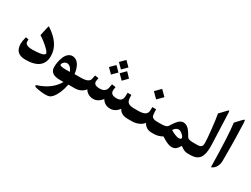

<svg xmlns="http://www.w3.org/2000/svg" viewBox="-73 -1530 3350 2558"><g transform="rotate(30 1602.5 -251.0)"><path d="M473.1 -212.9C473.1 -337.4 400.9 -446.3 255.9 -539.6C250.5 -543.5 246.6 -539.6 244.1 -527.3L212.9 -385.3C231.9 -374 255.9 -357.4 284.2 -335.9C312 -314.5 338.9 -291 363.8 -266.1C388.7 -240.7 400.9 -221.7 400.9 -209C400.9 -191.4 372.6 -177.7 331.1 -171.9C289.6 -166 252 -163.6 214.4 -163.6C139.6 -163.6 102.5 -183.6 102.5 -224.1C102.5 -231 103 -241.2 104.5 -254.9L59.6 -264.2C47.4 -217.3 41 -182.1 41 -159.2C41 -53.2 91.8 -1 201.7 -1C382.8 -1 473.1 -71.8 473.1 -212.9Z M925.3 0C937.5 0 939.9 -14.6 939.9 -55.7V-106C939.9 -147.5 937.5 -162.6 925.3 -162.6H865.7C861.3 -210.9 848.1 -255.4 825.7 -293.9C803.2 -332.5 766.1 -357.4 721.7 -357.4C676.3 -357.4 637.2 -321.8 615.7 -271.5C594.2 -221.2 582.5 -163.6 582.5 -110.8C582.5 -34.2 632.8 2.4 736.3 2.4H791C733.9 101.6 640.6 172.4 511.7 214.8C498.5 218.8 488.8 227.1 488.8 231C489.3 242.2 510.3 251 553.2 258.3C595.7 265.6 630.9 269 659.7 269C689.9 269 712.4 266.1 726.6 260.3C740.7 253.9 755.4 242.2 770.5 224.6C814 172.9 845.2 98.1 864.3 0ZM798.3 -157.2C777.3 -156.7 757.8 -156.2 738.8 -156.2C673.8 -156.2 641.6 -164.1 641.6 -179.7C641.6 -192.9 648.4 -206.1 662.6 -219.2C676.3 -232.4 691.4 -238.8 708 -238.8C743.7 -238.8 773.9 -211.4 798.3 -157.2Z M1296.9 -598.1 1370.1 -524.9 1443.4 -598.1 1370.1 -671.4ZM1380.4 -473.1 1453.6 -399.9 1524.4 -473.1 1453.6 -546.4ZM1215.8 -473.1 1289.1 -399.9 1362.3 -473.1 1289.1 -546.4ZM920.4 -162.6C900.9 -162.6 898.4 -149.4 898.4 -106.9V-55.2C898.4 -13.7 900.9 0 920.4 0H956.5C1025.4 0 1078.1 -23.9 1114.7 -71.8C1141.6 -26.9 1186.5 0.5 1245.6 0.5C1292 0.5 1335 -23.9 1375.5 -72.8C1404.3 -24.4 1447.3 0 1504.4 0C1555.7 0 1599.6 -24.4 1635.3 -72.8C1662.1 -25.4 1701.7 0 1779.8 0H1792C1803.7 0 1806.2 -14.6 1806.2 -55.7V-106C1806.2 -148.4 1804.2 -162.6 1792 -162.6H1779.3C1696.8 -162.6 1665.5 -189.9 1662.1 -252L1659.7 -300.8H1602.5L1601.1 -250C1599.6 -189.5 1570.8 -162.6 1508.3 -162.6C1448.2 -162.6 1418.5 -185.1 1418.5 -229.5C1418.5 -231.9 1418.9 -236.8 1419.4 -243.2L1425.3 -285.6L1366.2 -294.4L1356 -239.3C1347.2 -188 1311.5 -162.6 1249 -162.6C1189.9 -162.6 1160.6 -181.6 1160.6 -219.7C1160.6 -222.7 1161.1 -227.1 1161.6 -232.9L1168.9 -274.9L1111.8 -283.7L1101.1 -229C1093.3 -184.1 1049.8 -162.6 956.5 -162.6Z M1786.6 -162.6C1767.1 -162.6 1764.6 -149.4 1764.6 -106.9V-55.2C1764.6 -13.7 1767.1 0 1786.6 0H1841.8C1876.5 0 1909.7 -6.8 1941.4 -20.5C1973.1 -33.7 1997.6 -52.2 2014.6 -75.2C2044.4 -25.9 2083.5 0 2143.6 0H2154.3C2166.5 0 2168.9 -14.6 2168.9 -55.7V-106C2168.9 -147.5 2166.5 -162.6 2154.3 -162.6H2143.1C2095.7 -162.6 2074.2 -171.4 2059.6 -184.6C2055.2 -188.5 2052.2 -194.3 2049.8 -202.6C2045.4 -218.3 2044.9 -227.5 2043.5 -251.5L2040.5 -300.3H1983.4L1981.9 -249.5C1980.5 -190.4 1940.4 -162.6 1845.2 -162.6ZM1894.5 -494.6 1975.6 -413.6 2056.6 -494.6 1975.6 -575.7Z M2149.4 -162.6C2129.9 -162.6 2127.4 -149.4 2127.4 -106.9V-55.2C2127.4 -13.7 2129.9 0 2149.4 0H2173.8C2222.7 0 2267.1 -11.7 2306.6 -35.6C2325.2 -24.4 2338.4 -16.1 2346.2 -11.7C2354 -7.3 2366.7 -0.5 2383.8 8.3C2418 25.9 2444.8 32.7 2472.2 32.7C2498 32.7 2519 25.9 2535.2 11.7C2551.3 -2.9 2566.9 -22.9 2582 -48.8C2626.5 -16.1 2657.7 0 2693.4 0H2703.1C2715.3 0 2717.8 -14.6 2717.8 -55.2V-106C2717.8 -147.5 2715.3 -162.6 2703.1 -162.6H2692.9C2634.8 -162.6 2608.4 -171.9 2597.2 -191.9C2573.2 -235.4 2555.7 -262.7 2530.8 -290.5C2505.4 -317.9 2477.1 -331.5 2444.3 -331.5C2430.7 -331.5 2417.5 -328.6 2404.3 -320.3C2390.6 -312 2381.8 -307.1 2369.1 -292.5C2355 -275.9 2351.1 -273.9 2337.9 -253.9C2331.5 -244.6 2326.7 -237.8 2324.2 -233.9C2321.3 -229.5 2316.4 -222.7 2310.1 -212.4C2303.7 -202.1 2299.3 -195.3 2297.4 -192.4C2291.5 -183.1 2281.2 -176.3 2266.6 -171.9C2252 -167.5 2238.3 -164.6 2225.1 -164.1C2211.9 -163.1 2194.3 -162.6 2172.4 -162.6ZM2494.6 -116.7C2465.3 -116.7 2421.4 -133.3 2363.3 -167C2384.8 -200.7 2409.7 -217.8 2438.5 -217.8C2455.1 -217.8 2474.6 -208 2497.1 -188.5C2519 -168.5 2530.3 -152.3 2530.3 -139.2C2530.3 -124 2513.7 -116.7 2494.6 -116.7Z M2698.2 -162.6C2678.7 -162.6 2676.3 -149.4 2676.3 -106.9V-55.2C2676.3 -13.7 2678.7 0 2698.2 0H2732.9C2806.6 0 2854.5 -18.6 2882.3 -60.1C2909.7 -101.1 2919.4 -153.8 2919.4 -237.3C2919.4 -238.8 2918.9 -252.4 2918 -277.8L2900.4 -734.4C2899.4 -754.9 2897.9 -769 2893.1 -770C2889.2 -770.5 2888.2 -772 2881.3 -766.1C2874.5 -759.8 2872.1 -757.8 2861.8 -746.6L2782.7 -663.1C2792 -617.7 2801.8 -544.4 2813 -442.9C2823.7 -341.3 2829.1 -276.4 2829.1 -248C2829.1 -208.5 2825.7 -188.5 2809.6 -176.8C2793.5 -164.6 2775.4 -162.6 2732.9 -162.6Z M3132.3 -769C3128.9 -769 3119.1 -761.2 3104 -746.1L3026.4 -663.1C3043 -548.3 3053.7 -326.7 3059.1 2C3078.1 -2.4 3095.2 -13.2 3109.9 -29.3C3139.2 -62 3152.3 -104.5 3152.3 -146V-225.1V-297.9C3151.9 -308.1 3151.9 -328.1 3151.9 -357.9C3151.4 -387.2 3151.4 -408.7 3151.4 -421.9C3150.9 -435.1 3150.9 -455.1 3150.4 -481.9C3149.9 -508.8 3148.9 -533.2 3148.4 -554.7C3147 -597.7 3145.5 -659.7 3143.1 -728.5C3141.6 -755.4 3138.2 -769 3132.3 -769Z"/></g></svg>

Font: Parastoo
Style: Bold
Weight: 700
Foundry: Saber Rastikerdar (saber.rastikerdar@gmail.com)
Version: Version 2.0.1